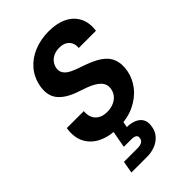

<svg xmlns="http://www.w3.org/2000/svg" viewBox="-283 -815 1183 1183"><g transform="rotate(-45 308.5 -224.0)"><path d="M268 12Q192 12 137 -14Q82 -40 56 -90Q30 -140 41 -211H189Q186 -181 196 -157Q206 -133 229.5 -119Q253 -105 288 -105Q318 -105 342.5 -115Q367 -125 383 -143Q399 -161 404 -187Q408 -207 403 -223.5Q398 -240 385 -253.5Q372 -267 353 -278Q334 -289 309.5 -298.5Q285 -308 257 -317Q172 -344 133.5 -389.5Q95 -435 108 -510Q120 -574 158.5 -619Q197 -664 255.5 -688Q314 -712 384 -712Q455 -712 504.5 -687.5Q554 -663 577.5 -617Q601 -571 592 -508H442Q445 -531 436.5 -550.5Q428 -570 409 -582Q390 -594 361 -594Q336 -595 314 -586.5Q292 -578 277.5 -561.5Q263 -545 257 -520Q254 -500 259.5 -485.5Q265 -471 277 -460Q289 -449 307.5 -440Q326 -431 348.5 -423Q371 -415 397 -406Q434 -393 466 -376Q498 -359 520.5 -336Q543 -313 552.5 -278.5Q562 -244 554 -197Q544 -141 507 -93.5Q470 -46 409.5 -17Q349 12 268 12ZM129 264 143 185H260Q285 185 299 177Q313 169 316 151Q319 134 307.5 126.5Q296 119 271 119H208L231 -7H317L307 46Q340 46 368 57Q396 68 410.5 91.5Q425 115 418 154Q412 191 389 215.5Q366 240 334 252Q302 264 267 264Z"/></g></svg>

Font: DM Sans 9pt ExtraBold
Style: Italic
Weight: 800
Italic angle: -10°
Version: Version 4.004;gftools[0.9.30]